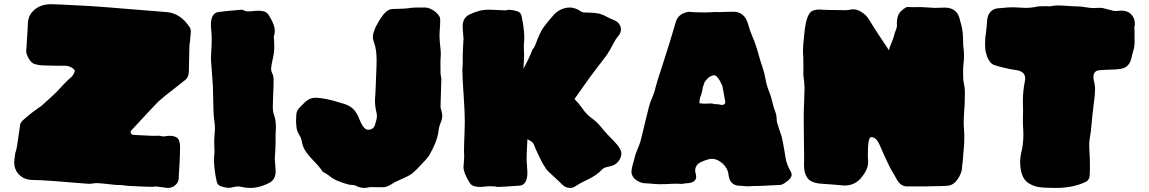

<svg xmlns="http://www.w3.org/2000/svg" viewBox="-20 -881 5566 930"><path d="M764.6 25.9C754.9 24.4 745.1 22.9 734.9 22C732.4 22 730 22.5 728 22.9C726.1 23.4 721.2 23.9 713.9 23.9C695.8 23.9 660.6 22.5 607.4 19.5C600.6 19.5 593.8 19 586.9 17.6C577.1 15.6 561.5 14.6 540 14.6C487.8 8.8 458.5 5.9 451.7 5.9C445.3 5.9 439 6.3 432.1 7.3C424.8 8.8 417 9.3 408.7 9.3C265.6 -2.9 175.8 -9.3 139.6 -9.3C109.9 -9.3 86.4 -19 68.8 -39.1C55.7 -53.7 48.8 -72.3 48.8 -95.2C48.8 -101.1 50.8 -117.2 54.7 -143.6C56.2 -143.6 58.6 -153.3 62.5 -173.3C70.8 -232.4 76.2 -267.6 78.1 -279.8C79.6 -285.6 85 -293 94.2 -301.3C118.2 -323.2 147 -345.2 180.7 -368.2C226.6 -408.7 253.4 -434.1 261.7 -443.8C268.1 -450.7 277.8 -460.9 290.5 -474.6C303.2 -487.8 314.5 -498.5 323.7 -506.3C332 -513.2 337.9 -522.9 342.3 -535.6C342.3 -543.5 334.5 -550.8 318.4 -558.1C311 -561 304.7 -562.5 298.3 -562.5C254.9 -562.5 220.7 -563 196.8 -564C174.8 -564 155.8 -567.4 140.6 -573.7C128.4 -581.1 117.7 -596.2 109.4 -618.2C107.9 -624.5 106.9 -630.9 106.9 -637.7C106.9 -642.1 107.4 -646.5 108.4 -651.9C108.9 -657.2 109.9 -673.3 111.3 -701.2C112.8 -722.7 114.3 -744.1 114.7 -765.1C115.2 -788.6 122.6 -808.1 136.7 -823.7C158.7 -848.6 189.5 -860.8 228.5 -860.8C245.1 -860.4 293.5 -858.4 373.5 -854C410.2 -853 548.8 -842.3 788.6 -822.3C833 -818.4 870.6 -793 900.4 -746.6C902.8 -742.2 904.3 -735.8 904.3 -726.6C904.3 -722.7 903.8 -715.3 902.3 -704.6C901.9 -697.3 901.4 -689.5 900.4 -681.6C898.9 -673.8 897.9 -666 897.5 -657.7C897.5 -657.7 894.5 -528.8 894.5 -528.8C893.1 -513.7 887.7 -502.4 878.4 -494.6C859.4 -479 840.3 -463.9 820.3 -448.7C789.6 -425.8 764.6 -405.3 745.1 -387.2C729.5 -371.6 685.5 -324.2 612.8 -245.6C612.8 -245.6 612.8 -242.7 612.8 -242.7C612.8 -232.4 618.2 -227.5 628.4 -227.5C628.4 -227.5 715.8 -223.1 715.8 -223.1C715.8 -223.1 751.5 -223.6 751.5 -223.6C760.3 -221.2 767.6 -220.2 773.4 -220.2C776.4 -220.2 778.8 -220.7 781.2 -221.2C786.6 -222.7 795.4 -223.1 806.6 -223.1C817.9 -223.1 828.6 -219.7 838.4 -213.4C846.2 -207 850.6 -194.3 852.1 -174.3C852.1 -130.9 849.6 -76.7 845.2 -12.7C843.8 -1 837.9 8.8 827.6 17.1C816.9 25.4 806.2 29.3 794.9 29.3C791 29.3 780.8 28.3 764.6 25.9Z M1147.9 23.9C1143.6 22.5 1138.7 22 1133.3 22C1126 22 1117.7 23.4 1107.9 25.9C1101.6 27.8 1095.7 28.8 1089.4 28.8C1089.4 28.8 1081.5 28.3 1081.5 28.3C1081.5 28.3 1069.3 26.4 1069.3 26.4C1060.5 24.9 1052.2 22.5 1044.9 19C1037.6 15.6 1032.2 8.8 1029.8 -1.5C1029.8 -1.5 1028.3 -8.3 1028.3 -8.3C1021.5 -39.1 1017.6 -70.3 1016.6 -101.6C1016.6 -115.7 1017.6 -130.4 1019 -144.5C1019 -144.5 1017.6 -191.9 1017.6 -191.9C1017.6 -204.6 1018.1 -217.3 1019.5 -230.5C1020.5 -240.2 1021 -250 1021 -260.3C1021 -273.4 1020 -286.6 1017.6 -299.3C1014.6 -314 1012.7 -369.1 1011.2 -464.4C1011.2 -464.4 1001.5 -597.7 1001.5 -597.7C1002 -609.9 1002.4 -621.6 1003.4 -633.3C1004.9 -652.3 1005.4 -670.9 1005.4 -689.9C1005.4 -702.1 1004.9 -713.9 1003.9 -726.1C1002.4 -737.8 1002 -749.5 1001.5 -761.7C1002.4 -799.3 1014.2 -819.3 1037.1 -822.8C1081.1 -828.1 1113.8 -831.1 1135.7 -832.5C1140.6 -833.5 1145.5 -834 1150.4 -834C1153.8 -834 1156.2 -833.5 1158.7 -832C1166.5 -827.6 1174.3 -825.7 1181.6 -825.7C1189.5 -825.7 1197.3 -826.2 1204.6 -827.1C1214.8 -828.6 1224.1 -829.1 1231.4 -829.1C1239.7 -829.1 1249 -828.1 1258.8 -825.7C1270 -822.8 1278.8 -814.9 1285.2 -802.2C1302.2 -774.4 1311 -751 1311 -732.4C1311 -723.1 1309.6 -713.9 1306.6 -704.6C1306.6 -704.6 1306.2 -698.7 1306.2 -698.7C1306.2 -696.3 1306.6 -694.3 1307.1 -691.9C1307.6 -689.5 1307.6 -686.5 1307.6 -684.1C1307.6 -678.7 1307.6 -673.3 1308.1 -668.9C1308.6 -664.1 1308.6 -659.7 1308.6 -655.3C1308.6 -635.3 1305.7 -614.3 1300.3 -591.3C1296.9 -577.1 1294.4 -562.5 1293 -548.3C1293 -541 1294.9 -533.2 1298.8 -525.9C1302.2 -518.1 1304.7 -510.3 1305.2 -502.9C1305.2 -476.6 1304.7 -450.2 1303.2 -423.8C1301.8 -389.2 1301.3 -368.2 1301.3 -360.8C1301.3 -349.6 1302.7 -338.4 1306.2 -327.6C1313 -310.1 1316.4 -289.1 1316.4 -265.1C1316.4 -255.4 1315.9 -245.6 1314.9 -235.8C1314.9 -235.8 1314.9 -204.6 1314.9 -204.6C1314.9 -188 1314.5 -172.4 1313.5 -157.7C1313.5 -157.7 1313.5 -153.8 1313.5 -153.8C1312 -130.9 1311 -117.2 1311 -112.3C1311.5 -103 1312 -93.8 1313 -84.5C1314.5 -72.3 1314.9 -60.1 1314.9 -47.9C1314.5 -23.9 1304.7 -6.8 1285.6 4.4C1252.9 21 1221.7 29.3 1190.9 29.3C1176.8 29.3 1162.6 27.3 1147.9 23.9Z M1701.7 17.6C1696.3 15.6 1689.9 14.6 1683.1 14.6C1677.7 14.6 1672.4 13.7 1667 12.2C1645.5 6.8 1625.5 -0.5 1606.4 -8.8C1594.2 -15.1 1583 -22.9 1572.3 -31.2C1561 -39.6 1553.7 -43.9 1550.3 -45.4C1546.9 -46.4 1544.4 -47.4 1543.5 -48.8C1531.2 -67.4 1516.6 -84.5 1500.5 -100.6C1487.3 -113.8 1475.6 -127.4 1464.8 -142.1C1453.6 -156.7 1446.3 -173.8 1442.4 -192.9C1440.9 -204.1 1437.5 -213.9 1432.1 -223.1C1422.4 -238.3 1417 -252.4 1416 -265.1C1414.6 -277.8 1414.1 -289.1 1414.1 -298.3C1414.1 -305.7 1414.6 -313 1415 -320.3C1415 -335.9 1419.9 -348.6 1429.7 -358.4C1433.6 -361.8 1437.5 -365.7 1440.9 -369.6C1450.7 -380.9 1460.9 -390.1 1472.2 -397.5C1482.9 -404.3 1495.6 -407.7 1510.7 -407.7C1543.9 -406.2 1583.5 -397.9 1629.9 -382.8C1629.9 -382.8 1645.5 -378.4 1645.5 -378.4C1666 -372.1 1682.1 -362.8 1693.8 -350.1C1705.1 -337.4 1714.4 -321.8 1720.7 -303.2C1734.4 -269.5 1748.5 -252.4 1762.7 -252.4C1781.2 -252.4 1793 -261.7 1797.4 -279.8C1802.7 -295.9 1805.7 -309.1 1805.7 -319.3C1805.7 -326.2 1804.7 -333.5 1802.2 -341.8C1798.3 -358.4 1796.4 -375.5 1796.4 -393.6C1796.4 -402.8 1796.9 -411.6 1797.9 -420.9C1798.3 -430.2 1798.8 -439 1799.3 -447.8C1799.3 -456.5 1800.8 -494.1 1803.7 -560.1C1803.7 -560.1 1804.2 -588.9 1804.2 -588.9C1804.2 -624 1800.3 -652.3 1792 -674.3C1788.1 -684.6 1786.1 -693.8 1786.1 -703.1C1786.1 -709.5 1787.1 -715.3 1789.1 -721.7C1793.5 -736.8 1799.3 -751 1807.6 -764.6C1833 -813 1857.4 -837.4 1881.3 -837.4C1881.3 -837.4 1882.3 -837.4 1882.3 -837.4C1925.8 -837.9 1956.1 -839.8 1972.2 -843.3C1977.1 -844.2 1998 -844.7 2035.6 -844.7C2046.9 -844.7 2057.1 -842.3 2066.9 -837.4C2081.1 -831.1 2093.3 -821.3 2104 -808.1C2109.4 -801.3 2112.3 -793.5 2112.3 -785.2C2112.3 -771.5 2111.8 -758.8 2110.8 -747.1C2109.4 -732.9 2108.9 -718.3 2108.9 -704.1C2109.4 -689 2110.4 -673.3 2112.3 -658.2C2114.3 -640.6 2115.2 -627 2115.2 -617.7C2115.2 -617.7 2113.3 -583 2113.3 -583C2113.3 -541.5 2113.8 -518.1 2115.2 -513.7C2116.7 -508.8 2117.2 -503.9 2117.7 -499.5C2115.2 -426.8 2114.3 -381.8 2113.8 -364.7C2113.8 -359.4 2114.7 -353.5 2117.2 -348.1C2120.6 -337.4 2122.1 -328.1 2122.1 -320.8C2122.1 -308.6 2119.1 -296.9 2113.8 -285.2C2108.4 -272 2105 -257.3 2103.5 -242.2C2098.1 -207 2082.5 -168 2057.1 -125.5C2050.8 -116.2 2037.6 -101.6 2018.6 -82C2003.4 -64.9 1988.8 -50.8 1975.1 -39.6C1964.8 -32.2 1953.6 -26.4 1941.4 -21C1937 -19 1932.1 -17.1 1927.2 -14.6C1922.4 -12.2 1917 -9.8 1911.6 -7.3C1901.9 -3.4 1892.1 1.5 1882.8 7.3C1864.7 19.5 1849.1 25.9 1835.9 25.9C1835.9 25.9 1771.5 25.4 1771.5 25.4C1762.7 27.8 1753.9 29.3 1745.1 29.3C1730 29.3 1715.8 25.4 1701.7 17.6Z M2704.1 13.7C2691.9 1.5 2679.2 -10.7 2666 -22.5C2656.2 -31.2 2646.5 -40.5 2636.7 -49.8C2622.6 -61.5 2602.1 -98.1 2574.7 -159.2C2571.8 -166.5 2568.8 -173.8 2565.4 -182.1C2562 -190.4 2553.7 -197.3 2540.5 -203.1C2540.5 -203.1 2534.7 -206.5 2534.7 -206.5C2532.2 -159.7 2530.8 -128.9 2530.8 -114.7C2530.8 -102.5 2531.2 -90.8 2532.7 -79.1C2533.7 -66.9 2534.2 -55.2 2534.7 -43C2533.7 -5.4 2522 14.6 2499 18.1C2439 22.5 2402.8 24.4 2390.6 24.4C2387.2 24.4 2384.8 23.9 2382.3 22.5C2371.1 21.5 2361.8 21 2354.5 21C2346.7 21 2338.9 21.5 2331.5 22.5C2321.3 23.9 2312 24.4 2304.7 24.4C2296.4 24.4 2287.1 23.4 2277.3 21C2266.1 18.1 2257.3 10.3 2251 -2.4C2233.9 -30.3 2225.1 -53.7 2225.1 -72.3C2227.5 -102.1 2228.5 -118.2 2228.5 -120.6C2228.5 -126 2228.5 -131.3 2228 -136.2C2227.5 -140.6 2227.5 -145 2227.5 -149.4C2227.5 -169.4 2228.5 -197.8 2230 -234.9C2231 -259.8 2231.4 -277.8 2231.4 -289.6C2231.4 -320.8 2229.5 -365.2 2225.6 -422.4C2221.7 -476.6 2219.7 -515.6 2219.7 -539.6C2219.7 -549.3 2220.2 -559.1 2221.2 -568.8C2221.2 -606.4 2221.7 -633.3 2222.7 -648.9C2224.1 -672.9 2225.1 -687.5 2225.1 -692.4C2224.6 -701.7 2224.1 -710.9 2223.1 -720.2C2221.7 -732.4 2221.2 -744.6 2221.2 -756.8C2221.7 -780.8 2231.4 -797.9 2250.5 -809.1C2284.2 -825.7 2315.4 -834 2345.2 -834C2359.4 -834 2386.7 -833 2428.2 -830.6C2434.6 -832.5 2440.4 -833.5 2446.8 -833.5C2464.4 -832.5 2479.5 -829.1 2491.7 -823.7C2499 -820.3 2503.9 -813.5 2506.3 -803.2C2514.2 -766.6 2518.6 -732.9 2519.5 -703.1C2519.5 -689 2518.6 -674.3 2517.1 -659.7C2517.1 -659.7 2518.6 -612.8 2518.6 -612.8C2518.6 -600.1 2517.6 -583 2516.1 -561C2516.1 -561 2515.6 -548.3 2515.6 -548.3C2537.6 -589.4 2552.2 -620.6 2559.6 -642.1C2565.4 -647.5 2569.8 -654.8 2573.2 -663.6C2587.4 -704.1 2601.1 -732.9 2613.8 -750C2626.5 -767.1 2640.1 -784.2 2654.8 -800.3C2672.9 -823.7 2695.8 -837.9 2723.6 -843.3C2729 -844.2 2733.9 -844.7 2738.8 -844.7C2758.3 -844.7 2776.9 -837.9 2794.9 -824.7C2799.3 -821.3 2812.5 -819.8 2834.5 -819.8C2851.6 -819.8 2868.7 -817.9 2884.8 -814.5C2897.9 -810.1 2911.1 -804.7 2923.8 -797.4C2934.1 -792 2944.3 -787.1 2955.1 -783.2C2971.2 -776.9 2981.9 -765.6 2986.3 -749.5C2987.3 -745.6 2987.8 -741.7 2987.8 -738.3C2987.8 -726.1 2982.4 -714.4 2972.2 -703.1C2966.8 -697.8 2958 -684.1 2946.8 -662.1C2939 -646.5 2930.2 -631.3 2920.4 -616.7C2906.7 -597.7 2893.1 -579.6 2878.9 -562C2864.7 -543.9 2851.6 -526.4 2838.4 -508.3C2829.1 -494.6 2819.3 -481 2809.6 -467.8C2793.5 -445.8 2777.8 -423.3 2762.7 -401.4C2774.9 -389.2 2787.1 -375 2798.8 -358.9C2812 -337.9 2829.6 -319.8 2851.1 -304.7C2868.2 -292.5 2886.2 -273.4 2905.3 -248.5C2918.9 -233.4 2936.5 -214.8 2958 -192.9C2979 -170.9 2989.7 -152.3 2989.7 -137.2C2989.7 -132.3 2988.8 -127 2987.3 -121.6C2978 -95.7 2960 -80.1 2932.6 -74.7C2915 -71.8 2903.8 -67.4 2898.4 -62C2880.9 -42 2854 -23.4 2817.4 -6.8C2799.3 1.5 2781.7 11.2 2765.6 22C2758.3 26.9 2750 29.3 2741.7 29.3C2727.1 29.3 2714.4 23.9 2704.1 13.7Z M3585.4 20.5C3578.6 19.5 3571.3 19 3563.5 19C3530.3 18.1 3512.2 0 3508.8 -35.2C3506.8 -54.2 3498 -71.8 3481.9 -87.4C3465.8 -102.5 3448.7 -110.8 3430.2 -111.8C3417 -111.8 3399.4 -106.9 3377 -96.7C3356.9 -87.9 3347.2 -73.7 3347.2 -53.7C3347.2 -51.3 3347.7 -48.8 3348.1 -46.4C3350.6 -38.6 3352.1 -31.7 3352.1 -25.9C3352.1 -7.8 3340.3 2.4 3316.4 5.9C3306.2 5.9 3294.9 7.3 3283.7 9.8C3275.4 9.3 3267.1 8.8 3258.8 8.8C3245.6 8.8 3228.5 9.3 3207 10.7C3207 10.7 3175.3 11.2 3175.3 11.2C3164.1 11.2 3156.2 10.7 3151.9 10.3C3127.9 7.8 3112.3 6.8 3106 6.8C3095.7 6.8 3085 3.9 3073.7 -1.5C3055.7 -9.8 3044.4 -22.5 3039.6 -39.6C3039.1 -43 3038.6 -45.9 3038.6 -49.3C3038.6 -53.7 3039.1 -58.6 3040.5 -63C3040.5 -68.4 3046.9 -92.8 3059.1 -135.7C3062.5 -145 3065.9 -154.3 3069.8 -163.1C3074.7 -174.3 3079.1 -185.5 3082.5 -197.3C3089.8 -225.1 3096.7 -253.4 3103 -281.2C3109.9 -311 3117.2 -340.3 3125 -370.1C3128.9 -383.3 3133.8 -396 3139.2 -408.2C3147.5 -428.2 3152.8 -444.3 3155.3 -457.5C3157.7 -468.8 3168.5 -503.9 3188 -563C3215.8 -648.4 3237.3 -717.8 3252 -770C3259.3 -799.8 3279.8 -817.9 3314.5 -823.7C3320.3 -823.7 3329.6 -823.2 3342.8 -821.8C3342.8 -821.8 3387.7 -820.8 3387.7 -820.8C3387.7 -820.8 3416.5 -821.3 3416.5 -821.3C3422.9 -821.3 3428.7 -821.8 3434.1 -822.3C3439.5 -822.8 3443.4 -822.8 3446.8 -822.8C3446.8 -822.8 3456.5 -822.3 3456.5 -822.3C3460.9 -822.3 3471.2 -822.8 3488.3 -823.2C3505.4 -823.7 3520 -824.2 3532.7 -824.2C3568.8 -824.2 3592.8 -803.7 3604 -762.2C3609.4 -742.2 3616.7 -722.2 3625 -702.6C3635.7 -678.7 3645.5 -649.4 3654.8 -615.2C3660.2 -595.2 3666.5 -575.2 3673.3 -555.7C3679.7 -537.6 3684.1 -519 3687.5 -500.5C3690.9 -479 3696.8 -459 3704.1 -440.9C3711.4 -422.4 3717.3 -404.3 3721.2 -386.2C3725.1 -368.2 3730.5 -350.6 3737.3 -334C3739.7 -326.7 3741.2 -318.8 3741.7 -310.5C3741.7 -302.2 3742.2 -294.4 3743.7 -288.1C3747.6 -274.9 3752 -261.7 3756.3 -248.5C3763.7 -229.5 3768.1 -214.8 3769.5 -204.6C3770 -200.7 3771 -195.8 3772.5 -189.9C3777.3 -165 3781.2 -141.6 3784.7 -118.7C3788.1 -95.7 3796.9 -72.3 3811.5 -47.4C3813.5 -43 3814.5 -39.1 3814.5 -34.7C3814.5 -23.4 3805.7 -11.7 3788.6 0C3775.9 10.3 3765.1 15.1 3755.9 15.1C3749.5 15.1 3734.4 15.6 3710.9 17.1C3687.5 18.6 3669.4 19.5 3656.7 19.5C3646 19.5 3637.2 19.5 3630.9 20C3618.7 21 3607.9 21.5 3599.1 21.5C3594.7 21.5 3590.3 21 3585.4 20.5ZM3493.2 -387.7C3493.2 -390.1 3492.7 -391.6 3492.2 -392.6C3492.2 -392.6 3479 -465.3 3479 -465.3C3479 -465.3 3471.2 -480.5 3471.2 -480.5C3465.8 -493.7 3458 -504.4 3448.7 -512.7C3445.3 -515.1 3441.9 -516.6 3439 -516.6C3433.1 -516.6 3424.3 -513.2 3413.1 -506.3C3410.6 -503.9 3408.7 -501.5 3406.2 -499.5C3405.8 -499 3404.8 -498 3404.3 -497.1C3403.8 -496.1 3402.8 -495.1 3401.4 -494.6C3394 -485.8 3390.6 -479.5 3390.6 -476.1C3390.6 -476.1 3383.8 -457 3383.8 -457C3383.8 -450.2 3380.9 -436.5 3374.5 -416C3371.1 -412.6 3368.7 -400.9 3367.7 -380.9C3377.9 -379.4 3387.7 -378.9 3397.5 -378.9C3397.5 -378.9 3420.4 -379.9 3420.4 -379.9C3428.7 -379.9 3435.1 -378.9 3439.5 -377C3450.2 -377 3460.4 -376 3470.2 -374C3471.7 -373 3473.1 -372.6 3475.6 -372.6C3487.3 -372.6 3493.2 -377.4 3493.2 -387.7Z M4374.5 22C4351.6 22 4333.5 8.8 4320.3 -18.1C4314.9 -28.3 4309.6 -38.1 4303.2 -47.9C4293.9 -63 4279.8 -90.8 4261.7 -131.3C4255.4 -146.5 4248.5 -161.6 4241.7 -176.8C4230.5 -203.6 4216.8 -216.8 4200.2 -216.8C4189 -216.8 4183.6 -189 4183.6 -132.8C4183.6 -121.1 4184.1 -109.4 4185.1 -97.2C4185.1 -72.3 4174.3 -47.4 4153.3 -22.5C4133.3 4.4 4105 17.6 4069.3 17.6C4029.8 14.2 3990.2 10.7 3951.2 8.3C3920.9 4.9 3900.4 -4.9 3890.1 -20C3879.9 -35.2 3874.5 -54.7 3874.5 -79.6C3874.5 -79.6 3875 -124 3875 -124C3875 -150.4 3874.5 -176.8 3874 -203.1C3873.5 -238.3 3873 -273.4 3873 -309.1C3873 -334.5 3873.5 -359.9 3875 -385.7C3876 -408.2 3876.5 -430.7 3877 -453.1C3876.5 -473.1 3875 -493.2 3871.6 -513.2C3871.6 -513.2 3871.1 -523.9 3871.1 -523.9C3871.1 -523.9 3871.6 -537.1 3871.6 -537.1C3871.6 -537.1 3871.1 -599.1 3871.1 -599.1C3870.1 -611.3 3869.6 -623.5 3869.6 -635.7C3869.6 -654.8 3871.1 -673.3 3873.5 -691.9C3873.5 -691.9 3876 -717.3 3876 -717.3C3881.8 -783.7 3895.5 -820.8 3916.5 -829.1C3927.2 -833 3937.5 -835 3947.8 -835C3952.1 -835 3957 -834.5 3961.9 -834C3970.2 -833 4000.5 -832.5 4052.7 -832C4052.7 -832 4072.8 -831.5 4072.8 -831.5C4082 -831.5 4091.3 -832.5 4099.6 -834.5C4104 -835.4 4108.4 -835.9 4112.8 -835.9C4124.5 -835.9 4136.7 -832.5 4148.9 -825.2C4166 -815.4 4178.7 -803.2 4187.5 -789.1C4208.5 -754.4 4231 -719.2 4254.9 -684.1C4265.1 -668.9 4275.9 -653.3 4286.1 -637.2C4286.1 -637.2 4288.6 -649.4 4288.6 -649.4C4300.8 -678.7 4308.1 -697.8 4310.1 -706.1C4311.5 -714.4 4314.5 -723.6 4318.8 -733.9C4322.8 -744.1 4324.7 -751.5 4324.7 -755.4C4324.7 -755.4 4324.2 -768.1 4324.2 -768.1C4324.2 -780.3 4325.7 -791 4328.6 -801.3C4334 -818.8 4347.7 -833.5 4369.1 -845.7C4371.6 -846.7 4374.5 -847.2 4378.4 -847.2C4380.4 -847.2 4382.8 -847.2 4385.7 -846.7C4388.7 -846.2 4394.5 -846.2 4403.8 -846.2C4403.8 -846.2 4439.9 -846.7 4439.9 -846.7C4453.1 -845.7 4462.4 -845.2 4467.8 -845.2C4473.1 -845.2 4479 -844.7 4485.4 -844.2C4491.7 -843.3 4498 -842.8 4504.4 -842.8C4523.4 -842.8 4541.5 -843.3 4559.6 -844.2C4597.2 -842.8 4620.6 -824.2 4628.9 -787.6C4630.4 -780.3 4632.3 -772.9 4634.8 -765.6C4642.1 -744.1 4645.5 -709.5 4645.5 -662.1C4647.9 -645.5 4649.4 -629.4 4649.4 -613.8C4649.4 -601.6 4648.9 -589.4 4647.5 -576.7C4646 -564 4645 -550.8 4645 -537.6C4645 -537.6 4645.5 -501.5 4645.5 -501.5C4645.5 -495.1 4647 -485.8 4649.4 -473.6C4651.9 -461.4 4653.3 -448.7 4653.8 -436.5C4653.8 -397.9 4652.3 -358.9 4648.9 -320.3C4648.4 -311 4647.9 -301.8 4647.9 -292.5C4647.9 -279.3 4648.4 -266.6 4649.4 -254.4C4650.4 -241.7 4650.9 -229.5 4650.9 -217.3C4650.9 -195.3 4649.9 -172.9 4647.5 -150.4C4646 -137.7 4645 -125 4644.5 -112.3C4644 -106 4643.6 -100.1 4642.6 -94.2C4641.1 -85.9 4640.1 -77.6 4640.1 -69.3C4639.2 -51.3 4631.8 -31.7 4617.7 -11.7C4603.5 8.8 4585.4 19 4564.5 19C4542 20.5 4519.5 21 4497.1 21C4484.9 21 4472.2 21.5 4459.5 22C4459.5 22 4374.5 22 4374.5 22Z M5068.8 28.8C5048.8 28.8 5029.8 27.8 5012.7 25.4C4993.2 22.5 4974.6 15.1 4957 2.9C4933.1 -16.1 4921.4 -49.8 4921.4 -98.1C4921.4 -110.4 4922.9 -123 4925.3 -135.3C4933.1 -165.5 4937 -196.3 4937 -228C4937 -228 4936.5 -250.5 4936.5 -250.5C4935.1 -266.6 4934.6 -282.2 4934.6 -298.3C4934.6 -298.3 4935.5 -346.2 4935.5 -346.2C4935.5 -346.2 4934.6 -393.1 4934.6 -393.1C4934.6 -424.8 4938 -456.1 4944.3 -487.8C4945.3 -492.2 4945.8 -496.6 4945.8 -500.5C4945.8 -523.9 4931.2 -537.6 4901.4 -541.5C4864.7 -546.9 4829.6 -555.2 4794.9 -566.4C4781.7 -571.3 4771 -583.5 4762.7 -603.5C4755.4 -623.5 4752 -638.7 4752 -649.9C4751.5 -661.1 4751.5 -667.5 4751.5 -669.4C4751.5 -688.5 4752.9 -707.5 4756.3 -726.6C4758.8 -746.6 4760.7 -766.1 4761.7 -786.1C4763.2 -801.3 4768.6 -813.5 4777.8 -823.7C4787.1 -834 4798.8 -839.4 4813.5 -840.8C4813.5 -840.8 4833.5 -842.3 4833.5 -842.3C4852.1 -844.7 4870.6 -845.7 4889.6 -845.7C4898.9 -845.7 4908.2 -845.2 4918.5 -844.2C4928.2 -843.3 4938 -842.8 4948.2 -842.8C4967.8 -842.8 4987.3 -845.2 5006.3 -849.6C5010.3 -850.1 5014.2 -850.6 5017.6 -850.6C5017.6 -850.6 5052.2 -851.1 5052.2 -851.1C5053.7 -851.1 5055.2 -851.1 5057.6 -850.6C5059.6 -850.1 5062.5 -850.1 5065.9 -850.1C5067.4 -850.1 5068.8 -850.6 5070.3 -851.1C5081.5 -853.5 5092.3 -854.5 5103 -854.5C5115.2 -854.5 5130.4 -854 5149.4 -852.5C5168 -851.1 5183.1 -850.1 5195.3 -850.1C5210.4 -850.1 5225.1 -848.6 5240.2 -845.7C5253.4 -843.3 5266.1 -841.8 5279.3 -841.8C5287.1 -841.8 5295.4 -842.3 5304.7 -843.3C5315.4 -843.3 5325.7 -841.8 5335.9 -838.4C5341.3 -836.4 5347.2 -835 5352.5 -834C5356.4 -833.5 5360.4 -832.5 5363.8 -831.1C5370.6 -828.6 5377.4 -827.6 5384.3 -827.6C5384.3 -827.6 5409.7 -829.6 5409.7 -829.6C5429.7 -829.6 5445.8 -824.2 5457 -814C5470.2 -801.3 5477.1 -785.2 5477.1 -765.6C5477.1 -761.2 5476.1 -755.9 5474.6 -750C5474.6 -750 5475.6 -723.6 5475.6 -723.6C5475.6 -723.6 5475.1 -714.4 5475.1 -714.4C5475.1 -711.9 5475.1 -710.4 5475.6 -709.5C5475.6 -709.5 5475.6 -674.3 5475.6 -674.3C5475.6 -660.2 5472.7 -645 5467.3 -627.9C5467.3 -627.9 5461.9 -606.4 5461.9 -606.4C5456.5 -577.6 5443.8 -559.6 5424.3 -551.8C5413.1 -546.9 5388.7 -543.9 5351.6 -543.5C5335 -543 5318.4 -542 5301.8 -540.5C5284.7 -537.6 5276.4 -526.9 5276.4 -508.3C5276.4 -502.9 5276.9 -497.1 5278.3 -490.7C5282.2 -476.6 5284.2 -461.9 5284.2 -447.8C5284.2 -430.2 5282.2 -408.2 5278.3 -382.3C5274.9 -356.9 5270 -311 5263.7 -244.6C5262.7 -236.8 5261.7 -229 5260.3 -221.7C5257.8 -208.5 5256.3 -195.8 5255.9 -183.1C5255.9 -169.4 5256.3 -155.8 5257.3 -142.6C5258.8 -125 5259.3 -103 5259.3 -77.1C5259.3 -60.1 5258.8 -43.5 5257.8 -26.9C5257.3 -22.5 5255.9 -17.6 5252.9 -12.7C5249.5 -7.3 5246.1 -3.9 5241.7 -1.5C5200.7 19 5151.9 29.3 5094.7 29.3C5086.4 28.8 5078.1 28.8 5068.8 28.8Z"/></svg>

Font: Kaph
Style: Regular
Weight: 400
Designer: GGBotNet
Foundry: f0n7.com